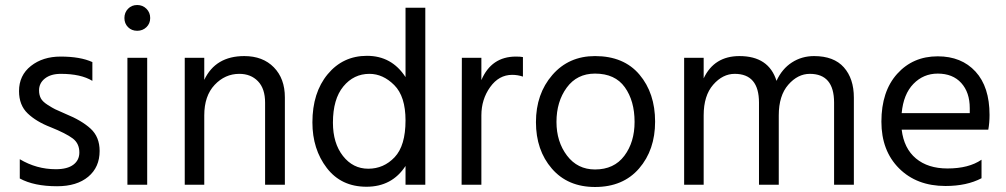

<svg xmlns="http://www.w3.org/2000/svg" viewBox="-20 -738 4020 767"><path d="M378 -135Q378 -70 332.5 -32Q287 6 208 6Q116 6 59 -25V-102Q126 -62 203 -62Q249 -62 273 -80Q297 -98 297 -129Q297 -165 270.5 -185Q244 -205 182 -230Q125 -252 90.5 -285Q56 -318 56 -374Q56 -437 103.5 -474.5Q151 -512 222 -512Q301 -512 349 -490V-415Q303 -443 223 -443Q183 -443 159.5 -424.5Q136 -406 136 -377Q136 -359 143 -345.5Q150 -332 170.5 -319Q191 -306 200.5 -301.5Q210 -297 242 -283Q306 -257 342 -224Q378 -191 378 -135Z M568 0H489V-507H568ZM565 -703Q580 -688 580 -666Q580 -644 565 -629.5Q550 -615 528 -615Q506 -615 491.5 -629.5Q477 -644 477 -666Q477 -688 491.5 -703Q506 -718 528 -718Q550 -718 565 -703Z M1118 0H1039V-328Q1039 -384 1010.5 -413.5Q982 -443 936 -443Q879 -443 837.5 -399Q796 -355 796 -277V0H718V-507H796V-419Q841 -514 956 -514Q1030 -514 1074 -469Q1118 -424 1118 -349Z M1310 -248Q1310 -166 1350 -115Q1390 -64 1451 -64Q1513 -64 1556.5 -110Q1600 -156 1600 -257Q1600 -353 1555 -398Q1510 -443 1456 -443Q1393 -443 1351.5 -392.5Q1310 -342 1310 -248ZM1679 0H1600V-75Q1546 8 1444 8Q1343 8 1285.5 -67Q1228 -142 1228 -249Q1228 -368 1289 -441.5Q1350 -515 1446 -515Q1545 -515 1600 -430V-707H1679Z M1903 0H1824L1825 -507H1903V-418Q1943 -512 2041 -512Q2059 -512 2069 -510V-432Q2048 -439 2026 -439Q1973 -439 1938 -390Q1903 -341 1903 -277Z M2597 -252Q2597 -139 2533 -65Q2469 9 2357 9Q2248 9 2184.5 -64.5Q2121 -138 2121 -250Q2121 -363 2186.5 -438.5Q2252 -514 2357 -514Q2472 -514 2534.5 -440Q2597 -366 2597 -252ZM2203 -251Q2203 -172 2245 -116.5Q2287 -61 2357 -61Q2433 -61 2474 -115.5Q2515 -170 2515 -251Q2515 -335 2476 -389.5Q2437 -444 2357 -444Q2285 -444 2244 -388Q2203 -332 2203 -251Z M3391 0H3312V-328Q3312 -443 3215 -443Q3167 -443 3129 -399.5Q3091 -356 3091 -277V0H3012V-328Q3012 -443 2915 -443Q2867 -443 2829 -399.5Q2791 -356 2791 -277V0H2713V-507H2791V-425Q2833 -514 2934 -514Q3051 -514 3082 -415Q3104 -463 3143.5 -488.5Q3183 -514 3232 -514Q3311 -514 3351 -469Q3391 -424 3391 -348Z M3901 -26Q3842 5 3757 5Q3642 5 3571.5 -65.5Q3501 -136 3501 -252Q3501 -373 3564 -443Q3627 -513 3726 -513Q3821 -513 3877 -452Q3933 -391 3933 -279Q3933 -247 3928 -220H3582Q3591 -145 3639 -105Q3687 -65 3765 -65Q3850 -65 3901 -100ZM3726 -444Q3669 -444 3629 -403Q3589 -362 3582 -286H3854V-306Q3854 -369 3820 -406.5Q3786 -444 3726 -444Z"/></svg>

Font: Hind Madurai
Style: Regular
Weight: 400
Designer: Jyotish Sonowal
Foundry: Indian Type Foundry
Version: Version 1.001;PS 1.0;hotconv 1.0.86;makeotf.lib2.5.63406; tt